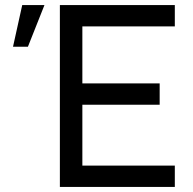

<svg xmlns="http://www.w3.org/2000/svg" viewBox="-20 -740 762 760"><path d="M156 -720 90.5 -555H31.5L68 -720ZM306 -84.5V-325.5H612V-410H306V-635.5H672V-720H217V0H672V-84.5Z"/></svg>

Font: Hauora Medium
Style: Regular
Weight: 500
Designer: Wayne Shih
Foundry: WCYS
Version: Version 1.001;hotconv 1.0.109;makeotfexe 2.5.65596